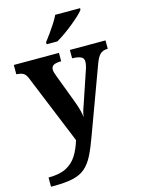

<svg xmlns="http://www.w3.org/2000/svg" viewBox="-145 -848 869 1171"><g transform="rotate(-15 289.5 -263.0)"><path d="M27 182Q97 182 139.5 160Q182 138 207 98Q232 58 248 5L68 -435Q57 -461 41 -468.5Q25 -476 4 -477H0V-536H285V-483H282Q254 -483 238 -475Q222 -467 222 -446Q222 -438 225.5 -426.5Q229 -415 232 -407L301 -224Q315 -186 321 -162Q327 -138 329 -118Q331 -139 339.5 -165Q348 -191 351 -198L417 -394Q421 -404 424 -419Q427 -434 427 -443Q427 -465 409 -473.5Q391 -482 358 -483H354V-536H579V-483H575Q547 -482 530.5 -466.5Q514 -451 499 -410L348 0Q322 73 298.5 119.5Q275 166 244 192.5Q213 219 165.5 229.5Q118 240 44 240H27ZM226 -619Q241 -638 259.5 -664Q278 -690 295.5 -717Q313 -744 323 -766H480V-756Q471 -743 449.5 -723Q428 -703 401 -681Q374 -659 346 -639.5Q318 -620 294 -606H226Z"/></g></svg>

Font: NotoSerif-Bold
Style: Regular
Weight: 700
Designer: Monotype Design Team
Foundry: Monotype Imaging Inc.
Version: Version 2.007; ttfautohint (v1.8) -l 8 -r 50 -G 200 -x 14 -D